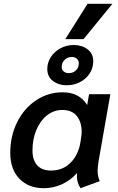

<svg xmlns="http://www.w3.org/2000/svg" viewBox="-20 -981 619 1011"><path d="M34 -176Q34 -264 70 -337Q106 -410 169.5 -452.5Q233 -495 310 -495Q398 -495 439 -428L449 -485H561L499 -132Q494 -99 494 -82Q494 -54 505 -27L404 10Q385 -19 385 -53L386 -68H384Q349 -30 304.5 -10Q260 10 211 10Q130 10 82 -40Q34 -90 34 -176ZM403 -229 407 -255Q410 -272 410 -288Q410 -338 384.5 -370Q359 -402 308 -402Q264 -402 228 -374Q192 -346 171.5 -297Q151 -248 151 -189Q151 -139 175.5 -111Q200 -83 248 -83Q311 -83 351.5 -124Q392 -165 403 -229ZM229 -618Q229 -652 248 -681Q267 -710 299 -727Q331 -744 368 -744Q411 -744 441 -721.5Q471 -699 471 -658Q471 -623 452 -594Q433 -565 401 -548.5Q369 -532 331 -532Q289 -532 259 -554.5Q229 -577 229 -618ZM395 -647Q395 -663 384.5 -672Q374 -681 358 -681Q336 -681 320.5 -666Q305 -651 305 -629Q305 -613 315.5 -604.5Q326 -596 342 -596Q365 -596 380 -610.5Q395 -625 395 -647ZM441 -961H572L420 -775H324Z"/></svg>

Font: Niramit SemiBold
Style: Italic
Weight: 600
Italic angle: -10°
Designer: Katatrad Aksorn Co.,Ltd.
Foundry: Cadson Demak Co.,Ltd.
Version: Version 1.001; ttfautohint (v1.6)